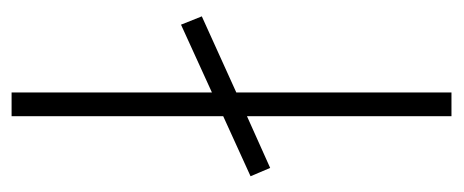

<svg xmlns="http://www.w3.org/2000/svg" viewBox="-248 -532 780 323"><g transform="rotate(90 141.5 -370.0)"><path d="M135 0V-337L21 -285L7 -320L135 -378V-740H175V-396L262 -435L276 -402L175 -356V0Z"/></g></svg>

Font: Readex Pro Light
Style: Regular
Weight: 300
Designer: Bonnie Shaver-Troup, Thomas Jockin
Foundry: Lexend
Version: Version 1.200; ttfautohint (v1.8.3)